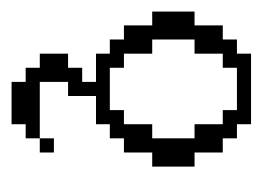

<svg xmlns="http://www.w3.org/2000/svg" viewBox="-81 -227 454 332"><g transform="rotate(90 146.0 -61.0)"><path d="M219.2 97.2V72.8H243.7V97.2ZM170.4 -23.9V-48.3H194.8V-97.2H219.2V-170.4H194.8V-219.2H170.4V-243.7H97.2V-219.2H72.8V-170.4H48.3V-97.2H72.8V-48.3H97.2V-23.9ZM121.6 146V121.6H97.2V97.2H72.8V48.3H97.2V23.9H121.6V0H72.8V-23.9H48.3V-48.3H23.9V-97.2H0V-170.4H23.9V-219.2H48.3V-243.7H72.8V-268.1H194.8V-243.7H219.2V-219.2H243.7V-170.4H268.1V-97.2H243.7V-48.3H219.2V-23.9H194.8V0H146V48.3H121.6V97.2H219.2V121.6H194.8V146Z"/></g></svg>

Font: FS Mondwest Regular
Style: Regular
Weight: 400
Designer: NZWStudios2024
Foundry: https://fontstruct.com
Version: Version 1.0